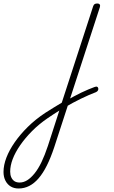

<svg xmlns="http://www.w3.org/2000/svg" viewBox="-311 -535 647 1094"><path d="M69 37Q90 25 110.5 14Q131 3 151.5 -7Q172 -17 191.5 -25Q211 -33 227 -39Q237 -43 242.5 -40.5Q248 -38 249 -31.5Q250 -25 247 -19.5Q244 -14 236 -10Q217 -3 195.5 6.5Q174 16 151 27Q128 38 105 50.5Q82 63 58 77ZM-205 539Q-231 539 -250 527.5Q-269 516 -280 494.5Q-291 473 -291 445Q-291 406 -274.5 363Q-258 320 -227 275.5Q-196 231 -152.5 188Q-109 145 -53 108Q-30 93 -6 78.5Q18 64 41 50L220 -500Q223 -508 228 -511.5Q233 -515 243 -515Q254 -515 257.5 -509Q261 -503 258 -494L-2 304Q-22 364 -44 408Q-66 452 -91 481Q-116 510 -144.5 524.5Q-173 539 -205 539ZM-199 505Q-177 505 -156 492Q-135 479 -114 453Q-93 427 -74.5 388.5Q-56 350 -38 296L27 95Q10 106 -6 116Q-22 126 -39 138Q-90 173 -129 212.5Q-168 252 -196 292.5Q-224 333 -238.5 371Q-253 409 -253 443Q-253 462 -246.5 476Q-240 490 -228.5 497.5Q-217 505 -199 505Z"/></svg>

Font: Playwrite CO Thin
Style: Regular
Weight: 250
Version: Version 1.002